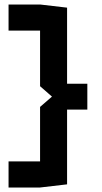

<svg xmlns="http://www.w3.org/2000/svg" viewBox="-20 -733 454 853"><path d="M277 -246 158 -350V-713L278 -699V-246ZM18 100V-16H158V100ZM18 -597V-713H158V-597ZM278 -246V-361H368V-246ZM158 100V-258L277 -361H278V86Z"/></svg>

Font: Foldit Medium
Style: Regular
Weight: 500
Version: Version 1.003